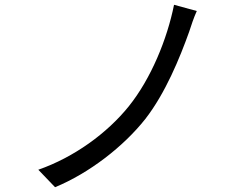

<svg xmlns="http://www.w3.org/2000/svg" viewBox="-20 -765 1040 802"><path d="M802 -719 707 -745C678 -601 611 -437 518 -321C427 -208 289 -108 140 -56L210 17C353 -42 496 -153 587 -268C671 -376 731 -523 770 -632C778 -657 790 -693 802 -719Z"/></svg>

Font: Source Han Sans TC
Style: Regular
Weight: 400
Designer: Ryoko NISHIZUKA 西塚涼子 (kana, bopomofo & ideographs); Paul D. Hunt (Latin, Greek & Cyrillic); Sandoll Communications 산돌커뮤니
Foundry: Adobe
Version: Version 2.002;hotconv 1.0.116;makeotfexe 2.5.65601